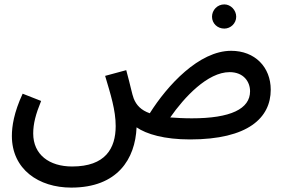

<svg xmlns="http://www.w3.org/2000/svg" viewBox="-20 -621 1292 873"><path d="M1000 -491C1029 -491 1054 -515 1054 -545C1054 -575 1029 -601 1000 -601C968 -601 944 -575 944 -545C944 -515 968 -491 1000 -491ZM304 232C515 232 595 101 601 -42C646 -11 727 13 844 13C1109 13 1211 -86 1211 -213C1211 -316 1139 -390 1031 -390C885 -390 741 -233 661 -106C621 -120 600 -143 588 -173C580 -194 575 -225 554 -302L458 -276C483 -192 506 -120 506 -48C506 54 459 136 308 136C204 136 131 82 131 -14C131 -58 142 -101 167 -162L83 -195C43 -109 34 -46 34 -3C34 149 156 232 304 232ZM1024 -293C1088 -293 1117 -249 1117 -206C1117 -126 1029 -83 852 -83C814 -83 782 -85 754 -87C818 -179 924 -293 1024 -293Z"/></svg>

Font: Noto Sans Arabic UI SmCn Md
Style: Regular
Weight: 500
Width: 4
Designer: Monotype Design Team, Nadine Chahine and Nizar Qandah
Foundry: Monotype Imaging Inc.
Version: Version 2.010